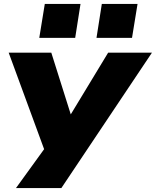

<svg xmlns="http://www.w3.org/2000/svg" viewBox="-20 -773 790 973"><path d="M61 180 213 -30 226 44 24 -506H240L340 -189H336L528 -506H750L291 180ZM469 -581 496 -753H677L649 -581ZM179 -581 207 -753H388L361 -581Z"/></svg>

Font: Nunito Sans 7pt Expanded Black
Style: Italic
Weight: 900
Width: 7
Italic angle: -9°
Designer: Vernon Adams
Foundry: Vernon Adams
Version: Version 3.101;gftools[0.9.27]